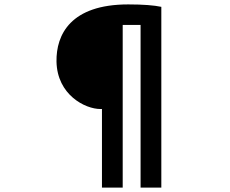

<svg xmlns="http://www.w3.org/2000/svg" viewBox="-20 -794 1040 870"><path d="M442 56H536V-681H617V56H711V-763C678 -770 629 -774 561 -774C300 -774 234 -637 236 -515C239 -364 366 -300 435 -300H442Z"/></svg>

Font: GenEiGothic-pro-Regular
Style: Bold
Weight: 700
Designer: Ryoko NISHIZUKA (kana & ideographs); Paul D. Hunt (Latin, Greek & Cyrillic); Wenlong ZHANG (bopomofo); Sandoll Communica
Foundry: Adobe Systems Incorporated; o_tamon
Version: Version 1.000.140830